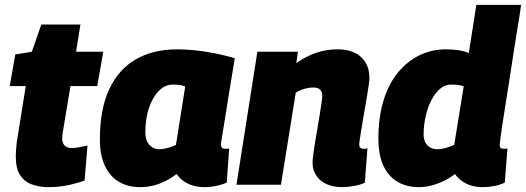

<svg xmlns="http://www.w3.org/2000/svg" viewBox="-20 -760 2164 790"><path d="M340 -161 328 -17Q291 -4 255 3Q219 10 179 10Q142 10 111.5 -1Q81 -12 63 -39Q45 -66 45 -115Q45 -131 47 -155Q49 -179 53 -200L86 -406H20L43 -536L111 -547L150 -659H311L293 -547H405L380 -406H270L238 -214Q237 -207 236.5 -201Q236 -195 236 -190Q236 -172 245.5 -161.5Q255 -151 277 -151Q290 -151 304.5 -154Q319 -157 340 -161Z M821 10Q797 10 775.5 4Q754 -2 736 -14.5Q718 -27 707 -44Q686 -28 661.5 -15.5Q637 -3 611 3.5Q585 10 556 10Q507 10 470 -11.5Q433 -33 412 -77Q391 -121 391 -186Q391 -311 429.5 -393Q468 -475 539 -516Q610 -557 709 -557Q740 -557 772.5 -554Q805 -551 837 -545.5Q869 -540 897 -533.5Q925 -527 946 -520Q931 -430 921 -368Q911 -306 905 -268Q899 -230 895.5 -209Q892 -188 890.5 -178.5Q889 -169 889 -167Q889 -158 893 -153Q897 -148 906 -148Q910 -148 914.5 -148Q919 -148 923 -149L913 -9Q897 -1 871.5 4.5Q846 10 821 10ZM704 -164 742 -404Q731 -409 718 -410.5Q705 -412 691 -412Q659 -412 633.5 -386Q608 -360 593 -316Q578 -272 578 -216Q578 -182 594.5 -164Q611 -146 634 -146Q646 -146 658 -148.5Q670 -151 682.5 -155Q695 -159 704 -164Z M1039 -547H1206L1199 -500Q1227 -520 1255 -532.5Q1283 -545 1311.5 -551Q1340 -557 1368 -557Q1431 -557 1465.5 -525.5Q1500 -494 1500 -439Q1500 -431 1497 -409Q1494 -387 1489 -357.5Q1484 -328 1478.5 -297Q1473 -266 1468.5 -238Q1464 -210 1461 -190.5Q1458 -171 1458 -165Q1458 -157 1462.5 -152.5Q1467 -148 1475 -148Q1479 -148 1484 -148Q1489 -148 1492 -150L1481 -8Q1464 0 1437.5 5Q1411 10 1387 10Q1351 10 1323.5 -2.5Q1296 -15 1281 -38Q1266 -61 1266 -90Q1266 -102 1269 -124.5Q1272 -147 1276.5 -175.5Q1281 -204 1286.5 -234Q1292 -264 1296 -291Q1300 -318 1303 -338Q1306 -358 1306 -366Q1306 -383 1297 -391.5Q1288 -400 1268 -400Q1257 -400 1245 -397.5Q1233 -395 1220.5 -390.5Q1208 -386 1197 -379L1136 0H953Z M1967 10Q1942 10 1920.5 4Q1899 -2 1881 -15Q1863 -28 1852 -44Q1833 -29 1809 -17Q1785 -5 1758.5 2.5Q1732 10 1703 10Q1654 10 1616.5 -11.5Q1579 -33 1558 -77Q1537 -121 1537 -190Q1537 -279 1558.5 -348Q1580 -417 1618.5 -463Q1657 -509 1707 -533Q1757 -557 1814 -557Q1841 -557 1865.5 -553.5Q1890 -550 1909 -542L1940 -740H2124Q2123 -730 2118.5 -701Q2114 -672 2107 -630Q2100 -588 2092.5 -538.5Q2085 -489 2077 -438Q2069 -387 2061.5 -339.5Q2054 -292 2048 -253.5Q2042 -215 2039 -191Q2036 -167 2036 -164Q2036 -156 2039.5 -152Q2043 -148 2052 -148Q2056 -148 2060.5 -148Q2065 -148 2068 -149L2057 -9Q2041 0 2015.5 5Q1990 10 1967 10ZM1779 -146Q1796 -146 1815 -151.5Q1834 -157 1849 -164L1888 -405Q1876 -409 1863 -410.5Q1850 -412 1836 -412Q1811 -412 1790.5 -394.5Q1770 -377 1755 -348Q1740 -319 1731.5 -281.5Q1723 -244 1723 -206Q1723 -187 1730.5 -173.5Q1738 -160 1750.5 -153Q1763 -146 1779 -146Z"/></svg>

Font: Georama ExtraBold
Style: Italic
Weight: 800
Italic angle: -9°
Version: Version 1.001